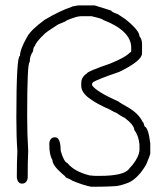

<svg xmlns="http://www.w3.org/2000/svg" viewBox="-20 -706 626 728"><path d="M276.4 -685.5H338.9L401.4 -666Q402.8 -660.6 426.8 -652.3L456.1 -632.8Q508.8 -590.3 508.8 -568.4Q518.6 -558.1 518.6 -537.1V-503.9Q518.6 -475.6 432.6 -433.6Q351.1 -405.8 333 -394.5L329.1 -388.7V-382.8Q344.2 -358.9 430.7 -320.3Q430.7 -318.4 465.8 -298.8Q506.3 -274.9 520.5 -244.1Q523.9 -244.1 528.3 -226.6Q542.5 -221.7 549.8 -162.1V-123Q549.8 -119.6 534.2 -82Q503.4 -29.8 467.8 -13.7Q433.1 0 413.1 0Q384.3 2 346.7 2H325.2Q294.4 -3.9 252.9 -21.5Q252.9 -23.4 229.5 -33.2Q229.5 -36.6 213.9 -48.8Q178.7 -79.6 178.7 -99.6Q167 -118.2 167 -156.2V-164.1Q170.4 -185.5 188.5 -185.5Q210 -185.5 210 -134.8Q222.2 -91.8 235.4 -87.9Q261.2 -55.7 319.3 -41Q335.9 -39.1 346.7 -39.1H356.4Q451.7 -39.1 469.7 -66.4Q499 -96.7 506.8 -125L508.8 -134.8V-158.2Q505.4 -192.4 489.3 -212.9Q489.3 -231.4 452.1 -259.8Q448.2 -259.8 418.9 -279.3Q415.5 -279.3 395.5 -291Q347.7 -312 323.2 -330.1Q288.1 -353.5 288.1 -380.9V-390.6Q288.1 -414.1 309.6 -427.7Q311.5 -435.5 397.5 -464.8Q456.5 -488.8 473.6 -507.8Q477.5 -507.8 477.5 -511.7V-525.4Q477.5 -589.4 370.1 -630.9Q369.1 -634.8 327.1 -644.5H286.1Q271 -644.5 233.4 -628.9Q233.4 -626 200.2 -613.3Q151.4 -582 147.5 -576.2Q115.2 -545.4 112.3 -531.2Q107.9 -531.2 104.5 -509.8Q92.8 -494.1 92.8 -470.7Q83 -470.7 83 -269.5V-263.7Q83 -197.8 86.9 -134.8Q85 -90.3 85 -31.2Q81.5 -9.8 63.5 -9.8Q47.9 -9.8 43.9 -31.2V-48.8Q43.9 -94.2 45.9 -132.8Q42 -185.1 42 -259.8Q42 -494.1 55.7 -494.1Q55.7 -518.6 83 -566.4Q97.7 -593.3 149.4 -630.9Q206.5 -665 251 -679.7Q251 -681.6 276.4 -685.5Z"/></svg>

Font: CEF Fonts CJK
Style: Regular
Weight: 400
Designer: PartyBoss (派对大魔王)
Version: Release 2.25